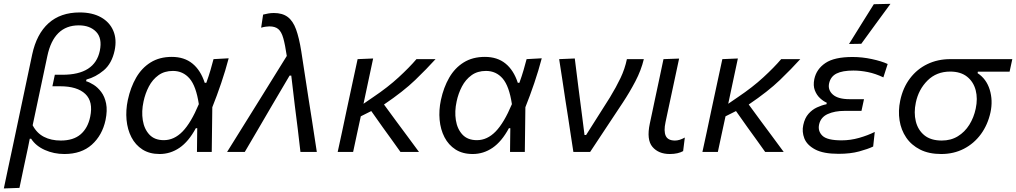

<svg xmlns="http://www.w3.org/2000/svg" viewBox="-28 -812 5429 1026"><path d="M-7.5 195Q4 140 15.2 87.2Q26.5 34.5 39.5 -26.5L144 -521Q167.5 -630.5 231.5 -688Q295.5 -745.5 398 -745.5Q465.5 -745.5 511.8 -719.5Q558 -693.5 577.5 -647.5Q597 -601.5 584.5 -542Q569.5 -472.5 526.5 -436.2Q483.5 -400 434 -387L432 -378Q450 -373 472.2 -359Q494.5 -345 513 -320.5Q531.5 -296 539 -259Q546.5 -222 536 -170.5Q518.5 -89 462.8 -39Q407 11 316 11Q260 11 211.8 -10.5Q163.5 -32 138.5 -70.5H131L121.5 -23Q109 35 98.2 86Q87.5 137 76 192ZM297 -61Q364 -61 402.8 -94.2Q441.5 -127.5 454 -188Q471 -269 427.8 -310Q384.5 -351 293.5 -351H252L265 -412.5H306Q479 -412.5 505.5 -541Q519 -607.5 485.8 -642Q452.5 -676.5 393 -676.5Q259.5 -676.5 225 -512.5L146.5 -142.5Q168.5 -100.5 206.8 -80.8Q245 -61 297 -61Z M825 11Q771 11 733.2 -13.2Q695.5 -37.5 674.2 -78.8Q653 -120 648.2 -171.5Q643.5 -223 655 -277.5Q669.5 -345 699.5 -397Q729.5 -449 777 -478.5Q824.5 -508 890 -508Q956.5 -508 1000.2 -472.5Q1044 -437 1066 -369.5H1074.5Q1088 -407 1097 -438Q1106 -469 1113 -496L1194 -500.5Q1177 -435.5 1154 -367.8Q1131 -300 1106.5 -239Q1105 -119.5 1103.5 0H1024.5Q1025 -32.5 1025.2 -64.5Q1025.5 -96.5 1026 -127H1018.5Q980 -55.5 931.2 -22.2Q882.5 11 825 11ZM847.5 -63Q902.5 -63 947.5 -109.2Q992.5 -155.5 1034.5 -255.5Q1020 -352 985 -392.5Q950 -433 896 -433Q850.5 -433 818.8 -410Q787 -387 767.5 -349.8Q748 -312.5 739 -269.5Q727.5 -217 735 -169.8Q742.5 -122.5 770.2 -92.8Q798 -63 847.5 -63Z M1185.5 0Q1227.5 -67.5 1272.8 -140.2Q1318 -213 1360.5 -281Q1394.5 -336 1432 -396.2Q1469.5 -456.5 1504.5 -513Q1495.5 -573.5 1485.8 -608Q1476 -642.5 1459 -656.8Q1442 -671 1411.5 -671Q1406 -671 1393 -669.5Q1380 -668 1367.5 -664L1378 -734Q1391.5 -737.5 1405.8 -740Q1420 -742.5 1435.5 -742.5Q1481 -742.5 1509.2 -721.5Q1537.5 -700.5 1554 -655.2Q1570.5 -610 1582 -537.5L1621.5 -280.5Q1632 -216 1639.2 -168.5Q1646.5 -121 1652.5 -81.5Q1658.5 -42 1665 0H1577.5Q1570.5 -61.5 1563 -124.2Q1555.5 -187 1547.5 -247L1528.5 -408H1519.5L1424 -246Q1387 -182.5 1351 -121Q1315 -59.5 1280 0Z M1776.5 0Q1788.5 -54.5 1799.5 -106Q1810.5 -157.5 1823.5 -219.5L1834 -268.5Q1848 -334 1859.5 -387.2Q1871 -440.5 1883 -496L1966 -499.5Q1951 -429 1937.8 -367.2Q1924.5 -305.5 1914.5 -257.5L1967 -293.5Q2045 -346 2102.2 -398.8Q2159.5 -451.5 2197.5 -496H2299.5Q2253.5 -445 2190.8 -384.5Q2128 -324 2024 -253.5L2090 -163.5Q2117.5 -126.5 2149 -84Q2180.5 -41.5 2211 0H2112Q2088 -33.5 2065.2 -65.5Q2042.5 -97.5 2017.5 -131.5L1956 -218.5L1900 -190.5Q1889 -140 1879.2 -94.5Q1869.5 -49 1859 0Z M2498 11Q2444 11 2406.2 -13.2Q2368.5 -37.5 2347.2 -78.8Q2326 -120 2321.2 -171.5Q2316.5 -223 2328 -277.5Q2342.5 -345 2372.5 -397Q2402.5 -449 2450 -478.5Q2497.5 -508 2563 -508Q2629.5 -508 2673.2 -472.5Q2717 -437 2739 -369.5H2747.5Q2761 -407 2770 -438Q2779 -469 2786 -496L2867 -500.5Q2850 -435.5 2827 -367.8Q2804 -300 2779.5 -239Q2778 -119.5 2776.5 0H2697.5Q2698 -32.5 2698.2 -64.5Q2698.5 -96.5 2699 -127H2691.5Q2653 -55.5 2604.2 -22.2Q2555.5 11 2498 11ZM2520.5 -63Q2575.5 -63 2620.5 -109.2Q2665.5 -155.5 2707.5 -255.5Q2693 -352 2658 -392.5Q2623 -433 2569 -433Q2523.5 -433 2491.8 -410Q2460 -387 2440.5 -349.8Q2421 -312.5 2412 -269.5Q2400.5 -217 2408 -169.8Q2415.5 -122.5 2443.2 -92.8Q2471 -63 2520.5 -63Z M3036 0Q3029 -46 3021.5 -94.5Q3014 -143 3007.5 -187L2993.5 -276Q2985.5 -330.5 2977 -386Q2968.5 -441.5 2960 -496L3043.5 -499.5Q3052 -431 3062.8 -345.5Q3073.5 -260 3084 -181.5L3095.5 -90.5H3104L3231 -291Q3265 -347 3288 -395.2Q3311 -443.5 3322 -496H3412.5Q3398 -436 3367.5 -377.8Q3337 -319.5 3300 -263.5Q3256 -197 3212.2 -131Q3168.5 -65 3125.5 0Z M3551 11Q3491 11 3458.5 -27.2Q3426 -65.5 3444.5 -152Q3452.5 -189.5 3458.2 -216.2Q3464 -243 3470 -272.5Q3484 -337.5 3495 -389.5Q3506 -441.5 3517.5 -496L3601 -499Q3581.5 -409 3565.5 -333Q3549.5 -257 3538 -204.5L3528.5 -159.5Q3518 -111.5 3529.5 -86.2Q3541 -61 3579 -61Q3603 -61 3631.5 -77L3622.5 -4.5Q3610 2.5 3592 6.8Q3574 11 3551 11Z M3725.5 0Q3737.5 -54.5 3748.5 -106Q3759.5 -157.5 3772.5 -219.5L3783 -268.5Q3797 -334 3808.5 -387.2Q3820 -440.5 3832 -496L3915 -499.5Q3900 -429 3886.8 -367.2Q3873.5 -305.5 3863.5 -257.5L3916 -293.5Q3994 -346 4051.2 -398.8Q4108.5 -451.5 4146.5 -496H4248.5Q4202.5 -445 4139.8 -384.5Q4077 -324 3973 -253.5L4039 -163.5Q4066.5 -126.5 4098 -84Q4129.5 -41.5 4160 0H4061Q4037 -33.5 4014.2 -65.5Q3991.5 -97.5 3966.5 -131.5L3905 -218.5L3849 -190.5Q3838 -140 3828.2 -94.5Q3818.5 -49 3808 0Z M4453 10Q4371.5 10 4327.8 -13.5Q4284 -37 4270.2 -72.5Q4256.5 -108 4264.5 -144Q4272.5 -181.5 4292.5 -204Q4312.5 -226.5 4338 -238.2Q4363.5 -250 4388.5 -255L4390 -263Q4372.5 -270.5 4354.2 -287.2Q4336 -304 4326.2 -329.5Q4316.5 -355 4323.5 -389.5Q4335 -443 4382.8 -475.2Q4430.5 -507.5 4528 -507.5Q4579.5 -507.5 4631.5 -496.2Q4683.5 -485 4715.5 -470L4692.5 -398.5Q4650.5 -418.5 4610 -426.8Q4569.5 -435 4532.5 -435Q4474 -435 4442.2 -419Q4410.5 -403 4402.5 -366.5Q4395 -331 4422.8 -306.5Q4450.5 -282 4512 -282H4589L4575.5 -219.5H4485.5Q4432.5 -219.5 4395 -202.5Q4357.5 -185.5 4349 -146.5Q4341.5 -111 4367 -86.5Q4392.5 -62 4469.5 -62Q4516.5 -62 4563 -75.2Q4609.5 -88.5 4646.5 -107L4638 -29Q4610 -15.5 4563.2 -2.8Q4516.5 10 4453 10ZM4509 -577Q4542.5 -631 4575.5 -684Q4608.5 -737 4641.5 -789.5L4730.5 -791.5Q4690.5 -737.5 4651.8 -684.2Q4613 -631 4574.5 -578Z M5001.5 11Q4935.5 11 4888.8 -12.8Q4842 -36.5 4814.5 -77Q4787 -117.5 4779 -168.8Q4771 -220 4782.5 -274.5Q4797 -343.5 4834.8 -393.2Q4872.5 -443 4927.8 -469.5Q4983 -496 5049.5 -496H5381.5L5367 -429H5197.5L5196 -421Q5243 -390.5 5260.8 -332.8Q5278.5 -275 5265 -212Q5250.5 -145.5 5213.8 -95.2Q5177 -45 5122.8 -17Q5068.5 11 5001.5 11ZM5004.5 -61Q5053.5 -61 5090.5 -83.8Q5127.5 -106.5 5151.8 -145.2Q5176 -184 5186 -231.5Q5197.5 -285 5185.8 -330Q5174 -375 5139.8 -402.2Q5105.5 -429.5 5049.5 -429.5Q4976.5 -429.5 4928.5 -381.8Q4880.5 -334 4866 -264Q4854.5 -210 4865.8 -163.8Q4877 -117.5 4911.5 -89.2Q4946 -61 5004.5 -61Z"/></svg>

Font: Commissioner
Style: Italic
Weight: 400
Italic angle: -12°
Designer: Kostas Bartsokas
Foundry: Kostas Bartsokas
Version: Version 1.000; ttfautohint (v1.8.3)